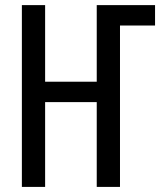

<svg xmlns="http://www.w3.org/2000/svg" viewBox="-20 -734 640 754"><path d="M451.2 0H359.9V-333H157.2V0H65.9V-713.9H157.2V-413.1H359.9V-713.9H588.9V-633.8H451.2Z"/></svg>

Font: Apple Sans Adjectives
Style: Regular
Weight: 400
Monospace: yes
Foundry: Apple Sans Adjectives
Version: Version 0.01